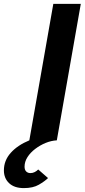

<svg xmlns="http://www.w3.org/2000/svg" viewBox="-85 -720 434 985"><path d="M37.5 245Q-11.5 245 -38.2 219.8Q-65 194.5 -65 154Q-65 103.5 -30 64.2Q5 25 65.5 0L188.5 -700H329.5L206.5 0Q178 1.5 149.2 13.2Q120.5 25 95.8 43.8Q71 62.5 56 86Q41 109.5 41 135Q41 151.5 49.5 159.8Q58 168 71 168Q83 168 93.5 162.5Q104 157 111 149.5L161.5 193.5Q144.5 210 114.5 227.5Q84.5 245 37.5 245Z"/></svg>

Font: Overpass ExtraBold
Style: Italic
Weight: 800
Italic angle: -10°
Designer: Delve Withrington, Dave Bailey, Thomas Jockin
Foundry: Delve Fonts LLC
Version: Version 4.000